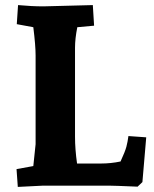

<svg xmlns="http://www.w3.org/2000/svg" viewBox="-20 -730 605 755"><path d="M111 -77 120 -163V-512Q120 -551 111 -623L46 -635L51 -710Q104 -705 151 -705L345 -710L350 -629L284 -623Q275 -578 275 -542V-193Q275 -143 283 -87H377Q416 -87 454 -95Q472 -134 477 -153Q482 -172 485 -195L555 -190L540 -14L521 4Q427 0 407 0H150L50 5L45 -65Z"/></svg>

Font: Andada SC
Style: Bold
Weight: 700
Designer: Carolina Giovagnoli
Foundry: Carolina Giovagnoli
Version: Version 1.003